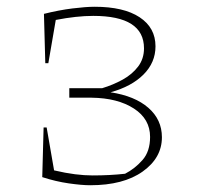

<svg xmlns="http://www.w3.org/2000/svg" viewBox="-20 -542 583 568"><path d="M105 -18 109 -165H118L140 -38Q174 -30 202 -26.5Q230 -23 254 -23Q305 -23 350 -28Q379 -43 401.5 -68.5Q424 -94 424 -137Q424 -190 376 -221Q328 -252 251 -253H185V-281H282Q315 -291 343 -306.5Q371 -322 388.5 -345Q406 -368 406 -399Q406 -495 256 -495Q207 -495 145 -483L123 -355H114L110 -501Q154 -512 194 -517Q234 -522 260 -522Q346 -522 393 -491Q440 -460 440 -405Q440 -357 404.5 -321.5Q369 -286 307 -269Q379 -258 419 -223Q459 -188 459 -136Q459 -75 402 -34.5Q345 6 247 6Q222 6 183.5 0.5Q145 -5 105 -18Z"/></svg>

Font: Piazzolla SC Thin
Style: Regular
Weight: 100
Designer: Juan Pablo del Peral
Foundry: Huerta Tipografica
Version: Version 1.330